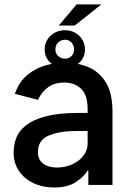

<svg xmlns="http://www.w3.org/2000/svg" viewBox="-20 -835 581 867"><path d="M378.9 0V-64.3H374.6Q361.9 -39.4 323.9 -13.8Q285.9 11.7 225.1 11.7Q172.6 11.7 131 -8Q89.5 -27.7 65.5 -63.2Q41.5 -98.7 41.5 -145.6Q41.5 -237.9 115.6 -281.4Q189.6 -324.9 327.8 -324.9H375.7V-342Q375.7 -406.2 346.1 -434.3Q316.4 -462.4 269.9 -462.4Q227.6 -462.4 198 -441.6Q168.3 -420.8 151.6 -384.2L47.2 -411.2Q66.4 -466.6 104.4 -497.3Q142.4 -528.1 187.3 -540.3Q232.2 -552.6 272 -552.6Q329.5 -552.6 378.7 -532Q427.9 -511.4 457.9 -463.1Q487.9 -414.8 487.9 -331.3V0ZM375.7 -243.6H328.5Q249.3 -243.6 200.3 -223Q151.3 -202.4 151.3 -148.4Q151.3 -121.1 164.8 -105.8Q178.3 -90.6 197.8 -84.5Q217.3 -78.5 236.2 -78.5Q276.3 -78.5 307.9 -93.6Q339.5 -108.7 357.6 -133.2Q375.7 -157.7 375.7 -186.8ZM245.7 -719.8 325.6 -815H437.5L317.8 -719.8ZM181.8 -611.5Q181.8 -648.8 208.6 -673.7Q235.4 -698.5 273.4 -698.5Q310.7 -698.5 337.2 -673.7Q363.6 -648.8 363.6 -611.5Q363.6 -574.6 337.2 -551Q310.7 -527.3 273.4 -527.3Q235.4 -527.3 208.6 -551Q181.8 -574.6 181.8 -611.5ZM230.1 -611.5Q230.1 -593.8 242.9 -581.9Q255.7 -570 273.4 -570Q291.2 -570 302.7 -581.9Q314.3 -593.8 314.3 -611.5Q314.3 -631 302.7 -643.3Q291.2 -655.5 273.4 -655.5Q255.7 -655.5 242.9 -643.3Q230.1 -631 230.1 -611.5Z"/></svg>

Font: Interface Medium
Style: Regular
Weight: 500
Designer: Rasmus Andersson
Foundry: rsms
Version: Version 1.8